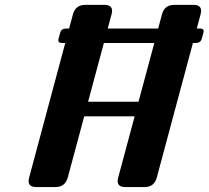

<svg xmlns="http://www.w3.org/2000/svg" viewBox="-20 -757 844 777"><path d="M126.5 0Q95.7 0 95.7 -24.4Q95.7 -29.8 98.1 -39.1L244.1 -583H231.9Q215.8 -583 215.8 -593.8Q215.8 -596.7 216.8 -600.1L223.6 -624.5Q228.5 -641.6 247.6 -641.6H259.8L274.9 -698.2Q285.2 -737.3 324.7 -737.3H402.8Q433.6 -737.3 433.6 -712.9Q433.6 -707.5 431.2 -698.2L416 -641.6H620.1L635.3 -698.2Q645.5 -737.3 685.1 -737.3H763.2Q793.9 -737.3 793.9 -712.9Q793.9 -707.5 791.5 -698.2L776.4 -641.6H788.1Q804.2 -641.6 804.2 -630.9Q804.2 -627.9 803.2 -624.5L796.4 -600.1Q791.5 -583 772.5 -583H760.7L614.7 -39.1Q604.5 0 564.9 0H486.8Q456.1 0 456.1 -24.4Q456.1 -29.8 458.5 -39.1L524.9 -286.1H320.8L254.4 -39.1Q243.7 0 204.6 0ZM604.5 -583H400.4L336.4 -345.2H540.5Z"/></svg>

Font: Cursive Sans
Style: Bold
Weight: 700
Italic angle: -15°
Designer: Wojciech Kalinowski "wmk69" (wmk69@o2.pl)
Foundry: Wojciech Kalinowski "wmk69" (wmk69@o2.pl)
Version: Wersja 3.1.0; 2022-02-18